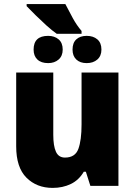

<svg xmlns="http://www.w3.org/2000/svg" viewBox="-20 -907 658 937"><path d="M299 -887Q316 -854 335 -819Q354 -784 378 -756V-742H257Q234 -758 207.5 -782Q181 -806 155 -831.5Q129 -857 110 -877V-887ZM215 -732Q246 -732 266 -715Q286 -698 286 -665Q286 -634 266 -616.5Q246 -599 215 -599Q181 -599 162.5 -616.5Q144 -634 144 -665Q144 -732 215 -732ZM403 -732Q435 -732 455 -715Q475 -698 475 -665Q475 -634 455 -616.5Q435 -599 403 -599Q371 -599 352.5 -616.5Q334 -634 334 -665Q334 -698 352.5 -715Q371 -732 403 -732ZM558 -553V0H421L399 -69H389Q365 -28 325.5 -9Q286 10 237 10Q159 10 109 -40Q59 -90 59 -193V-553H240V-249Q240 -195 253 -166.5Q266 -138 297 -138Q347 -138 362.5 -180.5Q378 -223 378 -300V-553Z"/></svg>

Font: Noto Sans SemiCondensed Black
Style: Regular
Weight: 900
Width: 4
Designer: Monotype Design Team
Foundry: Monotype Imaging Inc.
Version: Version 2.013; ttfautohint (v1.8.4.7-5d5b)